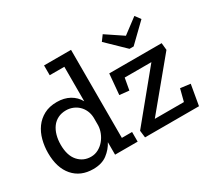

<svg xmlns="http://www.w3.org/2000/svg" viewBox="-133 -924 1290 1171"><g transform="rotate(-30 511.5 -339.0)"><path d="M810 -515H781L656 -636L684 -674L802 -595L907 -674L935 -636ZM593 0 587 -50 856 -378H668L653 -295L586 -302L599 -447H968L973 -397L701 -68H906L928 -153L998 -144L973 0ZM382 0V-88Q361 -48 323 -19Q285 10 224 10Q136 10 84.5 -49Q33 -108 33 -213Q33 -259 44.5 -303Q56 -347 80.5 -381Q105 -415 143 -435.5Q181 -456 234 -456Q285 -456 323 -435Q361 -414 382 -376V-619H279V-688H469V-68H541V0ZM382 -260Q381 -288 371 -310.5Q361 -333 344 -349.5Q327 -366 304.5 -375Q282 -384 257 -384Q225 -384 200 -371.5Q175 -359 158.5 -336.5Q142 -314 133.5 -283.5Q125 -253 125 -218Q125 -142 160.5 -102Q196 -62 250 -62Q278 -62 302 -75Q326 -88 343.5 -109Q361 -130 371 -155.5Q381 -181 382 -206Z"/></g></svg>

Font: Zilla Slab Medium
Style: Regular
Weight: 500
Designer: Typotheque.com
Foundry: Typotheque type foundry
Version: Version 1.1; 2017